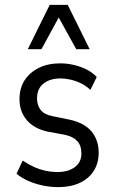

<svg xmlns="http://www.w3.org/2000/svg" viewBox="-20 -759 470 788"><path d="M219 9Q186 9 154 2Q122 -5 95 -17Q68 -29 48 -46L73 -100Q97 -84 120.5 -73.5Q144 -63 168 -58Q192 -53 216 -53Q260 -53 287 -73Q314 -93 314 -129Q314 -162 296.5 -180.5Q279 -199 245 -206L175 -219Q120 -231 90 -266Q60 -301 60 -352Q60 -397 81 -429.5Q102 -462 139.5 -480.5Q177 -499 227 -499Q255 -499 283 -492.5Q311 -486 335 -474Q359 -462 377 -443L351 -390Q333 -407 312.5 -417Q292 -427 270.5 -432Q249 -437 228 -437Q185 -437 158.5 -416Q132 -395 132 -355Q132 -326 147.5 -307Q163 -288 197 -282L265 -268Q326 -255 355.5 -219.5Q385 -184 385 -132Q385 -90 365 -58Q345 -26 307.5 -8.5Q270 9 219 9ZM94 -557 184 -739H258L348 -557H293L221 -687L150 -557Z"/></svg>

Font: Nunito Sans 10pt Condensed
Style: Regular
Weight: 400
Width: 3
Designer: Vernon Adams
Foundry: Vernon Adams
Version: Version 3.101;gftools[0.9.27]